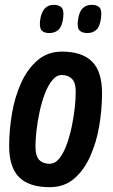

<svg xmlns="http://www.w3.org/2000/svg" viewBox="-20 -766 468 796"><path d="M186 10Q101 10 59.5 -31Q18 -72 18 -161Q18 -226 29.5 -294.5Q41 -363 67 -421Q93 -479 135 -515.5Q177 -552 237 -552Q320 -552 361.5 -511Q403 -470 403 -380Q403 -313 391.5 -244.5Q380 -176 354 -118Q328 -60 287 -25Q246 10 186 10ZM185 -87Q208 -87 225.5 -108.5Q243 -130 256 -165.5Q269 -201 277.5 -241.5Q286 -282 290 -320Q294 -358 294 -386Q294 -424 278 -439.5Q262 -455 236 -455Q214 -455 196 -432.5Q178 -410 165 -375Q152 -340 143.5 -299.5Q135 -259 131 -222Q127 -185 127 -160Q127 -119 142.5 -103Q158 -87 185 -87ZM342 -629Q321 -629 310 -639.5Q299 -650 303 -680Q307 -715 321.5 -730.5Q336 -746 361 -746Q382 -746 392.5 -735Q403 -724 399 -693Q395 -658 380.5 -643.5Q366 -629 342 -629ZM184 -629Q163 -629 153 -639.5Q143 -650 146 -679Q154 -746 203 -746Q224 -746 235 -735Q246 -724 242 -693Q238 -658 223.5 -643.5Q209 -629 184 -629Z"/></svg>

Font: Georama SemiCondensed SemiBold
Style: Italic
Weight: 600
Width: 4
Italic angle: -9°
Designer: Jean-Baptiste Levee
Foundry: Production Type
Version: Version 1.000